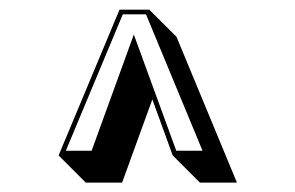

<svg xmlns="http://www.w3.org/2000/svg" viewBox="-20 -670 614 400"><path d="M297.4 -462.9 234.4 -289.6H158.7L102.1 -346.2L229 -649.9H291L347.7 -593.3L473.6 -289.6H396.5L339.8 -346.2ZM258.8 -598.1 347.2 -356H401.9L284.2 -640.1H235.8L117.2 -356H170.9Z"/></svg>

Font: Linux Biolinum Shadow O
Style: Bold
Weight: 700
Designer: Philipp H. Poll
Foundry: Philipp H. Poll
Version: Version 0.9.2